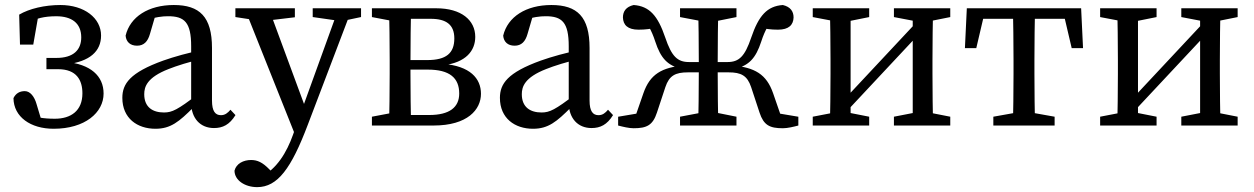

<svg xmlns="http://www.w3.org/2000/svg" viewBox="-20 -508 5073 777"><path d="M87.6 -47.3 151.4 -8.6 127.8 -87.1C119.5 -116.6 102.3 -139.2 80.5 -139.2C59.9 -139.2 44.3 -130.6 34.5 -111C35.3 -34.7 104 13.1 197 13.1C324.1 13.1 399.2 -52.5 399.2 -129.4C399.2 -200.8 346.1 -248.6 246.1 -257.5L248.9 -247.5C343.4 -259 389 -300.4 389 -364.2C389 -434.9 321.4 -487.7 224.3 -487.7C161.1 -487.7 98.5 -473 57.6 -448.8L60.9 -327.5H114.6L135.9 -449.4L96 -441V-415.3C123.4 -433.4 159.7 -442.2 207.6 -442.2C269 -442.2 308.8 -415.3 308.8 -356.7C308.8 -305.9 276.9 -273.6 208.4 -273.6H167.9V-228H214.9C290.4 -228 313.5 -183 313.5 -130.2C313.5 -59.7 267.1 -27.5 202 -27.5C155.9 -27.5 121.5 -33.3 87.6 -47.3Z M609 13.1C670.6 13.1 704.5 -15 763.8 -74.5H793.5L779.8 -125.1C698.3 -64.5 677.6 -52.8 643.5 -52.8C598.2 -52.8 563.7 -73.9 563.7 -126.7C563.7 -156.8 574.8 -194.5 662.3 -228.6C692.2 -240.7 750.9 -259.5 796.1 -268.6V-304.9C746.2 -295.8 682.8 -277.8 640.8 -262.9C505.7 -214.2 475.1 -168.9 475.1 -112C475.1 -29.1 535.7 13.1 609 13.1ZM845.9 10.2C881.4 10.2 908.9 -3.2 932.9 -42.2L912.6 -63.9C901.5 -50.7 890.7 -41.9 874.1 -41.9C851.5 -41.9 837.9 -57.5 837.9 -101.1V-313.8C837.9 -440.2 787.8 -487.7 683.4 -487.7C580.9 -487.7 506.5 -440.1 488.3 -363.7C490.6 -338.3 507.1 -323.1 534.6 -323.1C562.2 -323.1 578.2 -339.8 586.9 -370.9L611.8 -455.9L570.1 -424.5C607.5 -439.3 637.3 -442.3 660.3 -442.3C726.2 -442.3 753.6 -418.2 753.6 -320.7V-91.4C754.1 -29.5 790.2 10.2 845.9 10.2Z M1020.7 249.3C1103.4 249.3 1158.7 173.7 1225.7 -3.3L1405 -474.5H1350.4L1197.7 -52.6L1165.5 38C1140.5 107.9 1100.5 176.1 1034.6 208.8L1061.8 230.5L1100.7 208.8L1069.7 177C1042.7 149.3 1022 139.5 996 139.5C965.5 139.5 936.1 153.8 929 182.7C929.2 221.9 971.5 249.3 1020.7 249.3ZM1180.2 52.6 1223.1 -51.7 1216.1 -71.7 1067.4 -474.5H969.9L1180.2 52.6ZM932.6 -439 1030.2 -424H1055L1173.3 -438.1V-474.5H932.6V-439ZM1245.5 -439 1350.2 -424H1370.2L1441.1 -439V-474.5H1245.5V-439Z M1485.1 0H1599.1V-55.7H1590.6L1485.1 -35.7V0ZM1485.1 -438.9 1590.6 -418.9H1599.1V-474.5H1485.1V-438.9ZM1554 0H1644.1C1642.1 -45 1641.1 -146.1 1641.1 -210V-251.5C1641.1 -328.5 1642.1 -429.5 1644.1 -474.5H1554C1556 -429.5 1557 -328.5 1557 -264.5V-210C1557 -146.1 1556 -45 1554 0ZM1599.1 0H1734.4C1872.7 0 1926.4 -65.1 1926.4 -128.4C1926.4 -190.9 1882.3 -240.8 1772.9 -249.7V-243.7C1866.7 -254.7 1903.3 -303.7 1903.3 -358.7C1903.3 -426.5 1846.9 -474.5 1745.4 -474.5H1599.1V-431.9H1722.8C1786.1 -431.9 1818.6 -408 1818.6 -352.5C1818.6 -293 1786 -264.9 1709.2 -264.9H1599.1V-226.3H1711.3C1799.9 -226.3 1838.4 -192.5 1838.4 -129.5C1838.4 -73.5 1798.8 -42.6 1717.1 -42.6H1599.1V0Z M2137 13.1C2198.6 13.1 2232.5 -15 2291.8 -74.5H2321.5L2307.8 -125.1C2226.3 -64.5 2205.6 -52.8 2171.5 -52.8C2126.2 -52.8 2091.7 -73.9 2091.7 -126.7C2091.7 -156.8 2102.8 -194.5 2190.3 -228.6C2220.2 -240.7 2278.9 -259.5 2324.1 -268.6V-304.9C2274.2 -295.8 2210.8 -277.8 2168.8 -262.9C2033.7 -214.2 2003.1 -168.9 2003.1 -112C2003.1 -29.1 2063.7 13.1 2137 13.1ZM2373.9 10.2C2409.4 10.2 2436.9 -3.2 2460.9 -42.2L2440.6 -63.9C2429.5 -50.7 2418.7 -41.9 2402.1 -41.9C2379.5 -41.9 2365.9 -57.5 2365.9 -101.1V-313.8C2365.9 -440.2 2315.8 -487.7 2211.4 -487.7C2108.9 -487.7 2034.5 -440.1 2016.3 -363.7C2018.6 -338.3 2035.1 -323.1 2062.6 -323.1C2090.2 -323.1 2106.2 -339.8 2114.9 -370.9L2139.8 -455.9L2098.1 -424.5C2135.5 -439.3 2165.3 -442.3 2188.3 -442.3C2254.2 -442.3 2281.6 -418.2 2281.6 -320.7V-91.4C2282.1 -29.5 2318.2 10.2 2373.9 10.2Z M2732 0H2960.4V-35.7L2860.6 -55.7H2837.5L2732 -35.7V0ZM2732 -438.9 2837.5 -418.9H2860.6L2960.4 -438.9V-474.5H2732V-438.9ZM2805 0H2887.4C2885.4 -45 2884.4 -146.1 2884.4 -221.2V-252.1C2884.4 -328.5 2885.4 -429.5 2887.4 -474.5H2805C2807 -429.5 2808 -328.5 2808 -252.1V-221.2C2808 -146.1 2807 -45 2805 0ZM3210.8 0V-35.6L3090.1 -55.9L3150.8 -8.8L3108.6 -130.8C3082 -207.1 3035.5 -235.6 2940 -243.7L2954 -229.4C3010.7 -242.5 3038.5 -272.1 3060.6 -339.7C3076.4 -388.7 3094.2 -414.8 3111.4 -435.5L3050.3 -396C3082.2 -391.2 3098 -387.9 3128.4 -387.9C3172.5 -387.9 3190.5 -407.4 3191.5 -437.3C3191.5 -461.9 3178.9 -480.5 3148 -487.7C3084 -483.1 3050.2 -444.4 3020.1 -356C2994.2 -279.4 2970.7 -256.9 2924 -256.9H2846.2V-215.2H2928.4C2979.2 -215.2 3004.1 -202.1 3019.7 -155.6L3053.8 -52.2C3070.6 -1.4 3094.6 11 3148.2 11C3167.2 11 3191.5 5 3210.8 0ZM2481.5 0C2500.8 5 2525.2 11 2544.2 11C2597.7 11 2621.8 -1.4 2638.5 -52.2L2672.7 -155.6C2688.3 -202.1 2713.1 -215.2 2764 -215.2H2846.2V-256.9H2768.4C2721.7 -256.9 2698.1 -279.4 2672.2 -356C2642.2 -444.4 2608.3 -483.1 2544.3 -487.7C2513.4 -480.5 2500.9 -461.9 2500.9 -437.3C2501.8 -407.4 2519.9 -387.9 2563.9 -387.9C2594.4 -387.9 2610.2 -391.2 2642.1 -396L2580.9 -435.5C2598.2 -414.8 2616 -388.7 2631.8 -339.7C2653.9 -272.1 2681.7 -242.5 2738.3 -229.4L2752.4 -243.7C2656.9 -235.6 2610.4 -207.1 2583.8 -130.8L2541.5 -8.8L2602.3 -55.9L2481.5 -35.6V0Z M3269.1 0H3497.5V-35.7L3396.2 -55.7H3372.7L3269.1 -35.7V0ZM3269.1 -438.9 3374.6 -418.9H3398.1L3497.5 -438.9V-474.5H3269.1V-438.9ZM3338 0H3422.3V-474.5H3338C3340 -429.5 3341 -328.5 3341 -264.5V-210C3341 -146.1 3340 -45 3338 0ZM3350.5 -56.1H3405.1L3744.2 -418.5H3689.5L3350.5 -56.1ZM3597.6 0H3825.6V-35.7L3723.9 -55.7H3700.4L3597.6 -35.7V0ZM3597.6 -438.9 3702.3 -418.9H3725.8L3825.6 -438.9V-474.5H3597.6V-438.9ZM3673.7 0H3756.6C3754.6 -45 3753.6 -146.1 3753.6 -210V-264.5C3753.6 -328.5 3754.6 -429.5 3756.6 -474.5H3673.7V0Z M3884.9 -313.3H3930.9L3968.7 -474.5L3918 -431.9H4329.9L4279.2 -474.5L4317 -313.3H4362.9L4355.2 -474.5H3892.6L3884.9 -313.3ZM3999.9 0H4247.9V-35.7L4135.9 -55.7H4111.9L3999.9 -35.7V0ZM4078.6 0H4169.2C4167.2 -45 4166.2 -146.1 4166.2 -210V-264.5C4166.2 -328.5 4167.2 -429.5 4169.2 -474.5H4078.6C4080.6 -429.5 4081.6 -328.5 4081.6 -264.5V-210C4081.6 -146.1 4080.6 -45 4078.6 0Z M4432.1 0H4660.5V-35.7L4559.2 -55.7H4535.7L4432.1 -35.7V0ZM4432.1 -438.9 4537.6 -418.9H4561.1L4660.5 -438.9V-474.5H4432.1V-438.9ZM4501 0H4585.3V-474.5H4501C4503 -429.5 4504 -328.5 4504 -264.5V-210C4504 -146.1 4503 -45 4501 0ZM4513.5 -56.1H4568.1L4907.2 -418.5H4852.5L4513.5 -56.1ZM4760.6 0H4988.6V-35.7L4886.9 -55.7H4863.4L4760.6 -35.7V0ZM4760.6 -438.9 4865.3 -418.9H4888.8L4988.6 -438.9V-474.5H4760.6V-438.9ZM4836.7 0H4919.6C4917.6 -45 4916.6 -146.1 4916.6 -210V-264.5C4916.6 -328.5 4917.6 -429.5 4919.6 -474.5H4836.7V0Z"/></svg>

Font: Source Serif Variable
Style: Regular
Weight: 389
Designer: Frank Grießhammer
Foundry: Adobe Systems Incorporated
Version: Version 3.001;hotconv 1.0.111;makeotfexe 2.5.65597